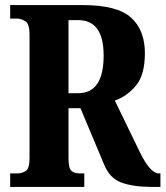

<svg xmlns="http://www.w3.org/2000/svg" viewBox="-20 -734 650 754"><path d="M20 0H311V-53H293Q273 -53 261 -62.5Q249 -72 249 -113V-309H296L388 -90Q410 -34 457 -17Q504 0 575 0H610V-53H604Q570 -53 529 -137L431 -339Q479 -356 514 -398Q549 -440 549 -525Q549 -616 494.5 -665Q440 -714 306 -714H20V-661H49Q63 -661 79.5 -650.5Q96 -640 96 -600V-113Q96 -72 81 -62.5Q66 -53 49 -53H20ZM249 -368V-655H287Q387 -655 387 -516Q387 -368 287 -368Z"/></svg>

Font: Noto Serif ExtraCondensed Extra
Style: Regular
Weight: 800
Width: 3
Designer: Monotype Design Team
Foundry: Monotype Imaging Inc.
Version: Version 1.002